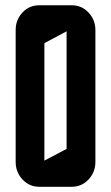

<svg xmlns="http://www.w3.org/2000/svg" viewBox="-20 -715 425 735"><path d="M345.2 -600.1V-95.2Q345.2 -55.7 318.4 -27.3Q292.5 0 254.9 0H129.9Q92.8 0 66.4 -27.8Q40 -55.7 40 -95.2V-600.1Q40 -639.6 66.4 -667.5Q92.3 -694.8 129.9 -694.8H254.9Q292.5 -694.8 318.4 -667.5Q345.2 -639.2 345.2 -600.1ZM234.9 -145V-595.2L149.9 -549.8V-100.1Z"/></svg>

Font: Horta
Style: Regular
Weight: 600
Width: 3
Version: Version 0.11